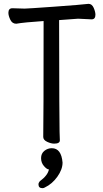

<svg xmlns="http://www.w3.org/2000/svg" viewBox="-20 -734 540 1004"><path d="M263.2 17.1Q247.1 17.1 226.6 7.6Q206.1 -2 206.1 -18.1Q208 -106.9 208 -624Q106 -617.2 64.9 -609.9Q43.9 -609.9 33.9 -630.9Q23.9 -651.9 23.9 -667Q23.9 -690.9 44.9 -690.9L108.9 -689Q123 -689 262.9 -699Q402.8 -709 442.9 -713.9Q460.9 -713.9 470 -692.9Q479 -671.9 479 -657.2Q479 -632.8 459 -632.8Q402.8 -636.2 388.2 -636.2L289.1 -628.9Q290 -74.2 291.5 -45.7Q293 -17.1 293 0Q293 17.1 263.2 17.1ZM202.1 250Q181.2 250 181.2 230Q181.2 222.2 188 213.9Q230 183.1 235.8 151.9Q225.1 151.9 210 134.5Q194.8 117.2 194.8 93Q194.8 68.8 211.9 54.9Q229 41 251 41Q300.8 41 307.1 116.2Q307.1 151.9 280 189.9Q252.9 228 214.8 246.1Q209 250 202.1 250Z"/></svg>

Font: LXGW WenKai Mono GB Screen
Style: Regular
Weight: 400
Monospace: yes
Designer: LXGW / Fontworks Inc.
Foundry: LXGW / Fontworks Inc.
Version: Version 1.510;January 18,2025